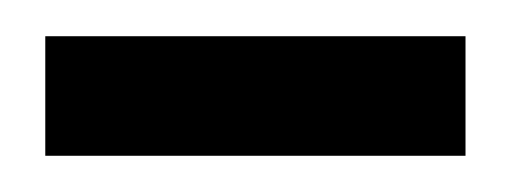

<svg xmlns="http://www.w3.org/2000/svg" viewBox="-20 -280 282 106"><path d="M5 -194V-260H237V-194Z"/></svg>

Font: Homenaje
Style: Regular
Weight: 400
Version: Version 1.002